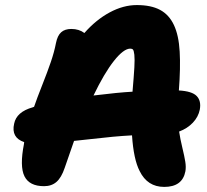

<svg xmlns="http://www.w3.org/2000/svg" viewBox="-20 -776 820 762"><path d="M631.8 -34.2Q564.9 -34.2 534.2 -97.2Q510.3 -143.1 503.9 -238.8Q466.3 -236.8 427.5 -233.2Q388.7 -229.5 339.6 -223.9Q290.5 -218.3 273.9 -216.8Q271 -208 236.8 -109.9Q223.6 -70.8 204.1 -54Q184.6 -37.1 154.8 -37.1Q96.7 -37.1 77.1 -76.4Q57.6 -115.7 75.2 -205.1Q75.2 -210 76.2 -211.9Q23.4 -229.5 36.1 -285.2Q45.4 -332 109.9 -350.1Q110.4 -350.6 112.3 -351.1Q114.3 -351.6 115.2 -352.1Q126.5 -385.3 147.5 -438.2Q168.5 -491.2 181.9 -530.5Q195.3 -569.8 202.1 -605Q208 -634.8 222.7 -647.9Q237.3 -661.1 263.2 -661.1Q293.5 -661.1 314.9 -645Q360.8 -697.3 415 -726.6Q469.2 -755.9 522.9 -755.9Q579.6 -755.9 615.2 -736.8Q650.9 -717.8 670.2 -676.8Q689.5 -635.7 693.1 -571.3Q696.8 -506.8 689.9 -417Q742.2 -414.1 760.7 -394.8Q779.3 -375.5 772.9 -340.8Q767.1 -312 745.4 -289.1Q723.6 -266.1 690.9 -253.9Q695.3 -224.6 703.6 -190.2Q711.9 -155.8 715.3 -134.5Q718.8 -113.3 715.8 -96.2Q704.1 -34.2 631.8 -34.2ZM497.1 -583Q470.7 -583 432.1 -534.2Q393.6 -485.4 351.1 -397Q450.7 -409.2 505.9 -412.1Q511.2 -473.1 513.2 -507.6Q515.1 -542 513.2 -558.6Q511.2 -575.2 507.8 -579.1Q504.4 -583 497.1 -583Z"/></svg>

Font: Shantell Sans Bouncy
Style: Italic
Weight: 800
Italic angle: -11.31°
Designer: Stephen Nixon, Anya Danilova, Shantell Martin
Foundry: Arrow Type
Version: Version 1.006;[9816181b4]